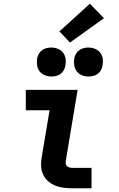

<svg xmlns="http://www.w3.org/2000/svg" viewBox="-20 -1014 640 1034"><path d="M369 0Q346 0 322.5 -3Q299 -6 278 -14.5Q257 -23 240 -37.5Q223 -52 213 -72.5Q203 -93 201.5 -116.5Q200 -140 204 -164L247 -420H119V-530H398L334 -146Q333 -138 334.5 -130.5Q336 -123 341.5 -118.5Q347 -114 354.5 -112Q362 -110 369 -110H473V0ZM456 -602Q438 -602 421 -609Q404 -616 393.5 -629.5Q383 -643 380 -661.5Q377 -680 380 -699Q382 -712 389 -724Q396 -736 407 -744Q418 -752 431 -755Q444 -758 456 -758Q475 -758 492 -751Q509 -744 519.5 -730.5Q530 -717 533 -698.5Q536 -680 532 -661Q530 -648 523.5 -636Q517 -624 506 -616Q495 -608 482 -605Q469 -602 456 -602ZM256 -602Q238 -602 221 -609Q204 -616 193.5 -629.5Q183 -643 180 -661.5Q177 -680 180 -699Q182 -712 189 -724Q196 -736 207 -744Q218 -752 231 -755Q244 -758 256 -758Q275 -758 292 -751Q309 -744 319.5 -730.5Q330 -717 333 -698.5Q336 -680 332 -661Q330 -648 323.5 -636Q317 -624 306 -616Q295 -608 282 -605Q269 -602 256 -602ZM357 -785 300 -845 464 -994 540 -916Z"/></svg>

Font: Iosevka Slab XBdEx
Style: Italic
Weight: 800
Width: 7
Italic angle: -9°
Monospace: yes
Designer: Belleve Invis
Foundry: Belleve Invis
Version: Version 11.1.1; ttfautohint (v1.8.3)